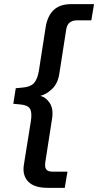

<svg xmlns="http://www.w3.org/2000/svg" viewBox="-20 -725 473 925"><path d="M211 180Q144 180 115.5 149.5Q87 119 95 69L129 -143Q135 -183 124.5 -201Q114 -219 76 -222L44 -225L56 -300L88 -303Q126 -306 143 -324Q160 -342 167 -382L200 -594Q218 -705 321 -705H433L420 -627H350Q330 -627 316.5 -617Q303 -607 299 -583L266 -371Q259 -323 231 -296.5Q203 -270 174 -263Q201 -257 219.5 -229Q238 -201 231 -154L198 58Q195 82 203.5 92Q212 102 233 102H305L292 180Z"/></svg>

Font: Nunito Sans SemiBold
Style: Italic
Weight: 600
Italic angle: -9°
Designer: Vernon Adams
Foundry: Vernon Adams
Version: Version 3.006; ttfautohint (v1.8.3)